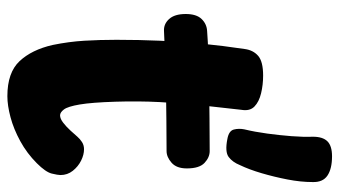

<svg xmlns="http://www.w3.org/2000/svg" viewBox="-220 -693 921 521"><g transform="rotate(90 240.5 -432.5)"><path d="M113 -636Q116 -659 131.5 -672.5Q147 -686 185 -686Q210 -686 233 -680.5Q256 -675 269 -662.5Q282 -650 278 -627Q272 -575 266 -519.5Q260 -464 257 -405.5Q254 -347 256 -285Q258 -221 263.5 -188.5Q269 -156 277 -145.5Q285 -135 293 -135Q302 -135 313 -143.5Q324 -152 334.5 -163.5Q345 -175 351 -182Q357 -189 365.5 -194.5Q374 -200 385 -200Q400 -200 416 -192Q432 -184 443.5 -169.5Q455 -155 455 -136Q455 -129 451 -112.5Q447 -96 423 -72Q396 -45 363 -27Q330 -9 298 -0.5Q266 8 241 8Q177 8 146 -25Q115 -58 102 -115Q93 -159 90.5 -201Q88 -243 88 -288Q88 -349 90.5 -406Q93 -463 98.5 -519.5Q104 -576 113 -636ZM64 -417Q45 -416 31.5 -431Q18 -446 18 -476Q18 -505 31.5 -519Q45 -533 64 -534Q90 -536 129 -537.5Q168 -539 212.5 -539.5Q257 -540 303 -540.5Q349 -541 390 -541Q407 -541 422 -527Q437 -513 437 -479Q437 -451 421.5 -437.5Q406 -424 390 -424Q348 -424 307.5 -423.5Q267 -423 227 -422.5Q187 -422 146.5 -420.5Q106 -419 64 -417ZM357 -589Q335 -593 331.5 -606.5Q328 -620 331 -635Q338 -664 342.5 -697.5Q347 -731 349.5 -763Q352 -795 351 -821Q351 -848 363.5 -860.5Q376 -873 404 -873Q438 -873 456.5 -860.5Q475 -848 474 -820Q474 -788 467 -752Q460 -716 450 -682Q440 -648 428 -623Q420 -603 406 -592.5Q392 -582 357 -589Z"/></g></svg>

Font: Playpen Sans
Style: Bold
Weight: 700
Designer: Laura Meseguer, Veronika Burian, José Scaglione
Foundry: TypeTogether
Version: Version 1.001